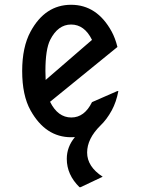

<svg xmlns="http://www.w3.org/2000/svg" viewBox="-20 -567 591 807"><path d="M401.9 -39.1Q346.2 16.1 346.2 74.2Q346.2 133.3 411.6 175.8L318.8 219.7H314Q260.7 167.5 260.7 100.6Q260.7 50.3 294.9 9.3Q287.1 9.8 278.8 9.8Q171.4 9.8 108.4 -103Q73.2 -166 73.2 -268.6Q73.2 -369.1 108.4 -434.1Q169.4 -546.9 278.8 -546.9Q387.7 -546.9 449.2 -434.6Q464.4 -406.7 473.6 -369.6L190.4 -139.2Q223.1 -73.2 279.8 -73.2Q335 -73.2 366.7 -137.7L472.7 -184.1H477.5Q468.8 -138.2 449.7 -103Q428.7 -64.5 401.9 -39.1ZM171.9 -231 366.7 -399.4Q335 -463.9 278.8 -463.9Q223.6 -463.9 190.9 -399.4Q170.9 -359.4 170.9 -268.6Q170.9 -248.5 171.9 -231Z"/></svg>

Font: Nova Oval
Style: Book
Weight: 400
Version: Version 2.000